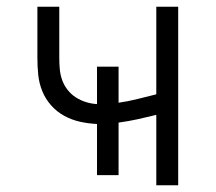

<svg xmlns="http://www.w3.org/2000/svg" viewBox="-20 -550 640 570"><path d="M444 0V-209Q416 -202 388.5 -196Q361 -190 332 -186V-30H268V-182Q243 -183 218 -188.5Q193 -194 171 -206Q149 -218 132 -237Q115 -256 105.5 -279.5Q96 -303 93.5 -328Q91 -353 91 -378V-530H156V-378Q156 -361 157.5 -344.5Q159 -328 164.5 -312.5Q170 -297 180.5 -283.5Q191 -270 205 -261Q219 -252 235 -247Q251 -242 268 -241V-352H332V-245Q360 -249 388 -256Q416 -263 444 -270V-530H509V0Z"/></svg>

Font: Iosevka Curly Light Extended
Style: Regular
Weight: 300
Width: 7
Monospace: yes
Designer: Belleve Invis
Foundry: Belleve Invis
Version: Version 11.1.0; ttfautohint (v1.8.3)